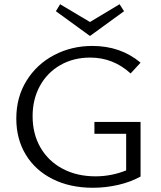

<svg xmlns="http://www.w3.org/2000/svg" viewBox="-20 -881 761 907"><path d="M405 -711 244 -828 264 -861 405 -777 545 -861 566 -828ZM426 -305H644V-47Q597 -21 538 -7.5Q479 6 419 6Q311 6 229 -35Q147 -76 102 -150Q57 -224 57 -321Q57 -422 105.5 -500Q154 -578 236 -621Q318 -664 416 -664Q550 -664 644 -585L597 -534Q515 -609 406 -609Q327 -609 265 -573.5Q203 -538 168.5 -475Q134 -412 134 -332Q134 -248 171.5 -183.5Q209 -119 276.5 -83.5Q344 -48 431 -48Q506 -48 576 -76V-249H426Z"/></svg>

Font: Ysabeau Infant
Style: Regular
Weight: 400
Designer: Christian Thalmann (Catharsis Fonts)
Version: Version 0.003